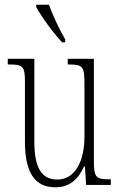

<svg xmlns="http://www.w3.org/2000/svg" viewBox="-20 -786 509 816"><path d="M244 -606H257V-619C234 -657 204 -721 188 -766H134V-756C152 -721 209 -642 244 -606ZM215 10C275 10 312 -23 337 -78H341L346 0H451V-24H448C389 -24 379 -29 379 -103V-536H268V-512H271C333 -512 339 -505 339 -425V-206C339 -107 303 -23 223 -23C155 -23 126 -76 126 -184V-536H13V-512H17C76 -512 86 -506 86 -440V-184C86 -45 133 10 215 10Z"/></svg>

Font: Noto Serif Thai ExtraCondensed ExtraLight
Style: Regular
Weight: 200
Width: 2
Designer: Monotype Design Team
Foundry: Monotype Imaging Inc.
Version: Version 2.002